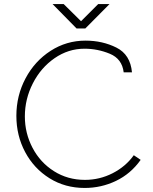

<svg xmlns="http://www.w3.org/2000/svg" viewBox="-20 -910 755 950"><path d="M61 -337Q61 -437 106.5 -522.5Q152 -608 230.5 -658.5Q309 -709 403 -709Q487 -709 556 -674.5Q625 -640 633 -552H592Q584 -619 523.5 -644Q463 -669 398 -669Q318 -669 250 -622Q182 -575 142.5 -497.5Q103 -420 103 -334Q103 -251 141 -178.5Q179 -106 247 -63Q315 -20 400 -20Q473 -20 537.5 -53Q602 -86 642 -142L676 -119Q627 -50 554 -15Q481 20 399 20Q302 20 225 -28Q148 -76 104.5 -157.5Q61 -239 61 -337ZM295 -890 381 -805 466 -890H522L402 -769H359L240 -890Z"/></svg>

Font: Bellota Text Light
Style: Regular
Weight: 300
Designer: Kemie Guaida
Foundry: Kemie Guaida
Version: Version 4.001